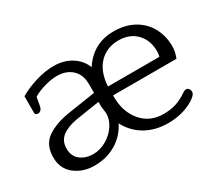

<svg xmlns="http://www.w3.org/2000/svg" viewBox="-99 -702 1038 918"><g transform="rotate(-30 420.5 -243.5)"><path d="M44 -121Q44 -190 91.5 -223Q139 -256 217 -268L367 -291V-340Q367 -392 335.5 -421Q304 -450 253 -450Q222 -450 183.5 -439Q145 -428 120 -412L112 -368Q107 -339 86 -339Q79 -339 75 -342.5Q71 -346 71 -352V-443Q111 -467 163.5 -483Q216 -499 264 -499Q318 -499 359.5 -473.5Q401 -448 419 -403Q448 -449 492 -474Q536 -499 594 -499Q659 -499 706 -472.5Q753 -446 778 -400Q803 -354 803 -297Q803 -267 790 -235H440V-223Q441 -142 486 -89.5Q531 -37 606 -37Q644 -37 674.5 -46.5Q705 -56 735 -77Q737 -78 743.5 -82Q750 -86 756 -86Q764 -86 770 -79Q776 -72 776 -62Q776 -52 768 -43.5Q760 -35 745 -25Q684 12 603 12Q533 12 479.5 -18.5Q426 -49 396 -106Q369 -51 316.5 -19.5Q264 12 197 12Q134 12 89 -23Q44 -58 44 -121ZM724 -284Q728 -300 728 -312Q728 -374 691 -412Q654 -450 593 -450Q528 -450 486.5 -407Q445 -364 440 -284ZM369 -178Q368 -188 366.5 -197.5Q365 -207 364 -219V-243L234 -223Q181 -214 150.5 -191Q120 -168 120 -125Q120 -84 148 -61.5Q176 -39 220 -39Q256 -39 291 -59Q326 -79 347.5 -111Q369 -143 369 -178Z"/></g></svg>

Font: Maitree
Style: Regular
Weight: 400
Designer: CadsonDemak Team
Foundry: CadsonDemak
Version: Version 1.000